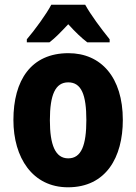

<svg xmlns="http://www.w3.org/2000/svg" viewBox="-20 -786 580 816"><path d="M342 -766H198C178 -727 126 -656 94 -619V-606H190C214 -624 239 -650 270 -683C300 -650 326 -625 351 -606H446V-619C409 -665 367 -721 342 -766ZM502 -276C502 -458 409 -560 271 -560C112 -560 37 -445 37 -276C37 -116 118 10 269 10C431 10 502 -118 502 -276ZM192 -275C192 -383 215 -436 270 -436C326 -436 347 -383 347 -276C347 -169 326 -113 270 -113C215 -113 192 -170 192 -275Z"/></svg>

Font: Noto Sans Lao Looped Condensed ExtraBold
Style: Regular
Weight: 800
Width: 3
Designer: Mark Frömberg, Ben Mitchell
Foundry: The Fontpad Ltd
Version: Version 1.002